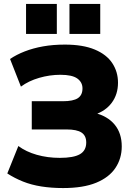

<svg xmlns="http://www.w3.org/2000/svg" viewBox="-20 -942 684 973"><path d="M300 11Q241 11 190 3Q139 -5 96.5 -22Q54 -39 17 -63L73 -202Q112 -173 166.5 -157.5Q221 -142 283 -142Q353 -142 385 -160.5Q417 -179 417 -220Q417 -254 393.5 -270Q370 -286 317 -286H141V-429H298Q351 -429 374.5 -444.5Q398 -460 398 -494Q398 -525 372 -544Q346 -563 286 -563Q232 -563 178.5 -547.5Q125 -532 86 -503L31 -643Q63 -665 105.5 -681.5Q148 -698 198.5 -707Q249 -716 309 -716Q400 -716 460 -691Q520 -666 549 -622Q578 -578 578 -523Q578 -464 546.5 -421.5Q515 -379 459 -361V-370Q525 -354 561 -310.5Q597 -267 597 -200Q597 -139 565 -91Q533 -43 467.5 -16Q402 11 300 11ZM332 -770V-922H488V-770ZM112 -770V-922H268V-770Z"/></svg>

Font: Nunito Sans 10pt Black
Style: Regular
Weight: 900
Designer: Vernon Adams
Foundry: Vernon Adams
Version: Version 3.101;gftools[0.9.27]